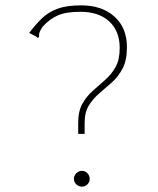

<svg xmlns="http://www.w3.org/2000/svg" viewBox="-20 -685 590 717"><path d="M272 -226Q272 -270 287.5 -297.5Q303 -325 326 -345.5Q349 -366 372.5 -386.5Q396 -407 411.5 -434.5Q427 -462 427 -506Q427 -569 388 -605Q349 -641 280 -641Q227 -641 196 -627.5Q165 -614 139 -585Q130 -571 127.5 -564Q125 -557 126 -549L122 -543L114 -549L89 -562Q113 -594 137 -617Q161 -640 195 -652.5Q229 -665 283 -665Q361 -665 407.5 -623Q454 -581 454 -509Q454 -460 438 -429.5Q422 -399 398.5 -378Q375 -357 351.5 -337Q328 -317 312 -291.5Q296 -266 296 -226V-185H272ZM286 12Q274 12 265 3.5Q256 -5 256 -17Q256 -29 265 -38Q274 -47 286 -47Q298 -47 306.5 -38Q315 -29 315 -17Q315 -5 306.5 3.5Q298 12 286 12Z"/></svg>

Font: Inconsolata SemiExpanded ExtraLight
Style: Regular
Weight: 200
Width: 6
Monospace: yes
Designer: Raph Levien, Cyreal, Brenton Simpson
Foundry: Raph Levien, Cyreal, Google
Version: Version 3.001; ttfautohint (v1.8.2.53-6de2)